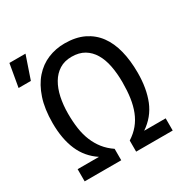

<svg xmlns="http://www.w3.org/2000/svg" viewBox="-194 -830 922 959"><g transform="rotate(-30 266.5 -350.0)"><path d="M528.8 0V-70.3H404.8C446.8 -98.6 476.8 -135.2 494.9 -179.9C512.9 -224.7 522 -277.3 522 -337.9C522 -384.4 517.3 -426.7 507.8 -464.6C498.4 -502.5 483.7 -535 463.9 -562C444 -589 418.7 -609.9 387.9 -624.8C357.2 -639.6 320.5 -647 277.8 -647C243.7 -647 211.4 -640.7 181.2 -628.2C150.9 -615.6 124.3 -596.4 101.6 -570.6C78.8 -544.7 60.8 -512 47.6 -472.4C34.4 -432.9 27.8 -386.1 27.8 -332C27.8 -271.2 37.2 -218.9 55.9 -175.3C74.6 -131.7 104 -96.7 144 -70.3H21V0H231.9V-65.9C210.8 -80.2 193 -96.4 178.7 -114.5C164.4 -132.6 152.7 -152.7 143.6 -174.8C134.4 -196.9 127.9 -221.3 124 -247.8C120.1 -274.3 118.2 -303.1 118.2 -334C118.2 -366.9 121.3 -397.8 127.4 -426.8C133.6 -455.7 143.1 -481 155.8 -502.4C168.5 -523.9 184.7 -540.9 204.3 -553.2C224 -565.6 247.6 -571.8 274.9 -571.8C303.5 -571.8 327.8 -565.8 347.7 -554C367.5 -542.1 383.7 -525.6 396.2 -504.6C408.8 -483.6 417.9 -458.6 423.6 -429.4C429.3 -400.3 432.1 -368.5 432.1 -334C432.1 -301.8 430.2 -272.1 426.3 -245.1C422.4 -218.1 416 -193.4 407.2 -171.1C398.4 -148.8 386.7 -128.8 372.1 -111.1C357.4 -93.3 339.4 -77.6 317.9 -64V0ZM84 -700.2H-8.8L-31.7 -568.8H39.1ZM565.4 -638.2Z"/></g></svg>

Font: CodeNewRoman Nerd Font Mono
Style: Regular
Weight: 400
Monospace: yes
Designer: Sam Radian
Foundry: Code New Roman
Version: Version 2.00 November 29, 2014;Nerd Fonts 3.2.1